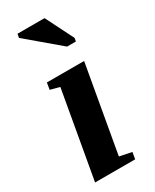

<svg xmlns="http://www.w3.org/2000/svg" viewBox="-182 -745 643 796"><g transform="rotate(-30 139.0 -347.5)"><path d="M162.1 -43.9 220.2 -32.2 214.8 0H22.9L96.2 -415L51.8 -426.8L57.1 -459H235.4ZM204.1 -545.9 49.3 -676.8 52.7 -694.8H182.1L249 -561.5L246.1 -545.9Z"/></g></svg>

Font: Tinos
Style: Bold Italic
Weight: 700
Italic angle: -16.333°
Designer: Steve Matteson
Foundry: Monotype Imaging Inc.
Version: Version 1.23